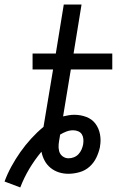

<svg xmlns="http://www.w3.org/2000/svg" viewBox="-49 -755 569 843"><path d="M40 68 -29 42Q-17 9 1 -24Q19 -57 40.5 -87.5Q62 -118 87.5 -146Q113 -174 142 -198L184 -450H94V-520H196L231 -735H309L274 -520H444V-450H262L228 -244Q241 -247 253 -249Q265 -251 277 -251Q305 -251 330 -241.5Q355 -232 370 -212Q385 -192 390 -165.5Q395 -139 390 -112V-110Q385 -86 374 -63Q363 -40 344 -23Q325 -6 300 1Q275 8 251 8Q229 8 209 1.5Q189 -5 173 -18Q157 -31 147 -49.5Q137 -68 133 -89Q103 -53 79.5 -13.5Q56 26 40 68ZM252 -60Q264 -60 275.5 -64.5Q287 -69 295.5 -78Q304 -87 309 -98.5Q314 -110 316 -121Q318 -133 317 -144.5Q316 -156 310.5 -165Q305 -174 294.5 -178.5Q284 -183 272 -183Q257 -183 242.5 -177.5Q228 -172 215 -164L213 -151Q210 -136 208.5 -121Q207 -106 210.5 -92Q214 -78 225.5 -69Q237 -60 252 -60Z"/></svg>

Font: Iosevka Curly Slab
Style: Italic
Weight: 400
Italic angle: -9°
Monospace: yes
Designer: Belleve Invis
Foundry: Belleve Invis
Version: Version 22.1.2; ttfautohint (v1.8.4)